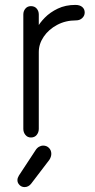

<svg xmlns="http://www.w3.org/2000/svg" viewBox="-20 -550 385 782"><path d="M106 10Q92 10 83.5 -0.5Q75 -11 75 -25V-491Q75 -505 83.5 -515Q92 -525 106 -525Q121 -525 129.5 -515Q138 -505 138 -491V-419L131 -436Q141 -456 162.5 -478Q184 -500 215.5 -515Q247 -530 287 -530Q305 -530 315 -521.5Q325 -513 325 -499Q325 -486 315 -476.5Q305 -467 290 -467Q247 -467 212.5 -448.5Q178 -430 158 -400.5Q138 -371 138 -338V-25Q138 -11 129.5 -0.5Q121 10 106 10ZM80 212Q68 212 59.5 203.5Q51 195 51 184Q51 179 52.5 174.5Q54 170 57 165L124 63Q130 53 138.5 48Q147 43 156 43Q170 43 179.5 52.5Q189 62 189 77Q189 82 187 88.5Q185 95 181 101L107 198Q96 212 80 212Z"/></svg>

Font: National Park Light
Style: Regular
Weight: 300
Designer: Andrea Herstowski, Ben Hoepner
Version: Version 1.009